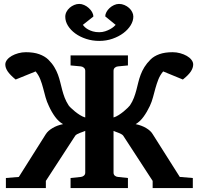

<svg xmlns="http://www.w3.org/2000/svg" viewBox="-20 -951 1004 971"><path d="M957 -625Q957 -607.9 945.3 -589.8Q933.6 -571.8 904.8 -548.8L805.2 -589.8Q789.6 -571.3 781 -549.6Q772.5 -527.8 766.1 -504.9Q759.8 -481.9 753.7 -459Q747.6 -436 737.8 -415Q723.6 -384.8 705.8 -360.4Q688 -335.9 666 -323.2Q696.8 -316.9 719.5 -303.2Q742.2 -289.6 752 -272.9L889.2 -56.2L955.1 -50.8V0H752V-36.1L603 -265.1Q600.1 -269 593.5 -272.7Q586.9 -276.4 579.3 -279.3Q571.8 -282.2 564.7 -284.7Q557.6 -287.1 554.2 -289.1V-78.1Q554.2 -68.4 560.5 -62.7Q566.9 -57.1 576.2 -56.2L627 -50.8V0H336.9V-50.8L389.2 -56.2Q397.5 -57.1 404.3 -62.7Q411.1 -68.4 411.1 -78.1V-289.1Q407.2 -287.1 400.1 -284.7Q393.1 -282.2 385.3 -279.3Q377.4 -276.4 370.6 -272.7Q363.8 -269 360.8 -265.1L211.9 -36.1V0H9.8V-50.8L75.2 -56.2L211.9 -272.9Q222.7 -289.6 245.4 -303.2Q268.1 -316.9 298.8 -323.2Q276.4 -335.9 258.5 -360.4Q240.7 -384.8 227.1 -415Q216.8 -436 210.4 -459L198.2 -504.9Q192.4 -527.8 183.8 -549.6Q175.3 -571.3 160.2 -589.8L59.1 -548.8Q31.2 -571.8 19 -589.8Q6.8 -607.9 6.8 -625Q6.8 -637.2 15.9 -648.7Q24.9 -660.2 39.6 -668.5Q54.2 -676.8 72.8 -681.9Q91.3 -687 110.8 -687Q150.4 -687 178.2 -677Q206.1 -667 224.1 -649.9Q243.2 -630.9 254.6 -611.8Q266.1 -592.8 273.2 -573.2Q280.3 -553.7 284.9 -534.4Q289.6 -515.1 294.7 -495.6Q299.8 -476.1 307.1 -456.8Q314.5 -437.5 327.1 -418Q329.6 -414.1 338.4 -405.5Q347.2 -397 359.1 -387.2Q371.1 -377.4 384.8 -368.9Q398.4 -360.4 411.1 -356.9V-592.8Q411.1 -602.5 404.3 -608.4Q397.5 -614.3 389.2 -615.2L336.9 -620.1V-670.9H627V-620.1L576.2 -615.2Q566.9 -614.3 560.5 -608.4Q554.2 -602.5 554.2 -592.8V-356.9Q566.4 -360.4 579.8 -368.9Q593.3 -377.4 605.2 -387.2Q617.2 -397 625.7 -405.5Q634.3 -414.1 637.2 -418Q649.9 -437 657.2 -456.5Q664.6 -476.1 669.7 -495.6Q674.8 -515.1 679.4 -534.4Q684.1 -553.7 691.4 -573.2Q698.7 -592.8 710.4 -611.8Q722.2 -630.9 741.2 -649.9Q758.3 -667 785.9 -677Q813.5 -687 853 -687Q872.6 -687 891.1 -681.9Q909.7 -676.8 924.3 -668.5Q939 -660.2 948 -648.7Q957 -637.2 957 -625ZM654.3 -867.2Q654.3 -845.2 640.9 -823.2Q627.4 -801.3 604 -783.7Q580.6 -766.1 549.1 -755.1Q517.6 -744.1 481.9 -744.1Q446.8 -744.1 415.5 -754.4Q384.3 -764.6 360.8 -781.7Q337.4 -798.8 323.7 -820.8Q310.1 -842.8 310.1 -866.2Q310.1 -879.4 316.2 -891.1Q322.3 -902.8 332.3 -911.6Q342.3 -920.4 355 -925.8Q367.7 -931.2 380.9 -931.2Q393.1 -931.2 405.8 -925.5Q418.5 -919.9 428.7 -910.6Q439 -901.4 445.6 -890.1Q452.1 -878.9 452.1 -867.2L398.9 -825.2Q401.9 -820.8 408.4 -814.5Q415 -808.1 425.3 -802.2Q435.5 -796.4 449.5 -792.2Q463.4 -788.1 481.9 -788.1Q497.6 -788.1 511.7 -792.7Q525.9 -797.4 536.9 -803.5Q547.9 -809.6 555.2 -815.9Q562.5 -822.3 564.9 -825.2L512.2 -868.2Q512.2 -878.9 518.3 -890.1Q524.4 -901.4 534.2 -910.4Q543.9 -919.4 556.6 -925.3Q569.3 -931.2 582 -931.2Q596.2 -931.2 609.4 -925.5Q622.6 -919.9 632.6 -910.9Q642.6 -901.9 648.4 -890.4Q654.3 -878.9 654.3 -867.2Z"/></svg>

Font: Charis SIL Cyr
Style: Bold
Weight: 700
Foundry: SIL International
Version: Version 5.000